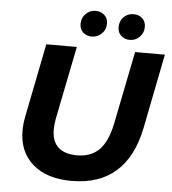

<svg xmlns="http://www.w3.org/2000/svg" viewBox="-60 -955 916 1021"><g transform="rotate(5 398.0 -444.0)"><path d="M77 -233Q77 -266 85 -308L163 -700H326L248 -311Q242 -278 242 -252Q242 -189 276.5 -157.5Q311 -126 377 -126Q451 -126 495 -170Q539 -214 559 -311L637 -700H796L717 -301Q653 12 359 12Q227 12 152 -53.5Q77 -119 77 -233ZM335 -824Q335 -857 357 -878.5Q379 -900 409 -900Q437 -900 456 -883Q475 -866 475 -838Q475 -805 452.5 -783.5Q430 -762 400 -762Q372 -762 353.5 -779Q335 -796 335 -824ZM538 -824Q538 -858 559.5 -879Q581 -900 612 -900Q640 -900 658.5 -883Q677 -866 677 -838Q677 -805 655 -783.5Q633 -762 603 -762Q575 -762 556.5 -779Q538 -796 538 -824Z"/></g></svg>

Font: Idrija
Style: Bold Italic
Weight: 700
Italic angle: -11.3°
Designer: Julieta Ulanovsky
Foundry: Julieta Ulanovsky
Version: Version 7.200